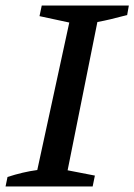

<svg xmlns="http://www.w3.org/2000/svg" viewBox="-36 -670 483 690"><path d="M-16 0 -9 -34Q46 -52 98 -59L213 -589L106 -612L114 -650H427L421 -616Q387 -607 362 -601Q337 -595 314 -591L207 -58L305 -39L297 0Z"/></svg>

Font: Piazzolla Medium
Style: Italic
Weight: 500
Italic angle: -11.3°
Designer: Juan Pablo del Peral
Foundry: Huerta Tipografica
Version: Version 1.330